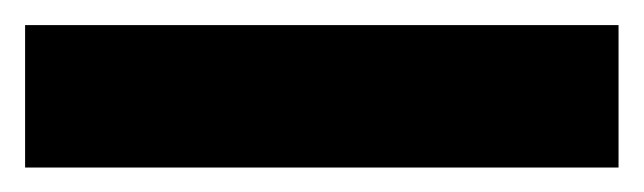

<svg xmlns="http://www.w3.org/2000/svg" viewBox="-20 -20 513 153"><path d="M472.9 0V113.5H0V0Z"/></svg>

Font: Inter Display V
Style: Regular
Weight: 400
Designer: Rasmus Andersson
Foundry: rsms
Version: Version 3.015;git-src